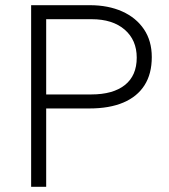

<svg xmlns="http://www.w3.org/2000/svg" viewBox="-20 -720 650 740"><path d="M100 0V-700H326Q397 -700 450.8 -676Q504.5 -652 534.8 -607.2Q565 -562.5 565 -500Q565 -435.5 537 -391.5Q509 -347.5 455.5 -324.8Q402 -302 325 -302H158V0ZM158 -356H332Q415.5 -356 461.2 -392.2Q507 -428.5 507 -498Q507 -565.5 460.5 -605.8Q414 -646 333 -646H158Z"/></svg>

Font: Geologica Roman Thin
Style: Regular
Weight: 250
Designer: Sindre Bremnes, Frode Helland
Foundry: Monokrom Skriftforlag AS
Version: Version 1.010;gftools[0.9.28]